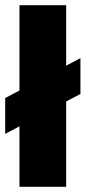

<svg xmlns="http://www.w3.org/2000/svg" viewBox="-20 -720 330 740"><path d="M0 -204V-342L290 -496V-358ZM55 0V-700H235V0Z"/></svg>

Font: Figtree Light Black
Style: Regular
Weight: 900
Version: Version 2.000